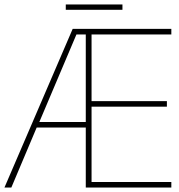

<svg xmlns="http://www.w3.org/2000/svg" viewBox="-21 -844 804 864"><path d="M365 0V-270H144L30 0H-1L306 -714H750V-689H391V-389H730V-364H391V-25H750V0ZM365 -295V-689H323L156 -295ZM530 -800H275V-824H530Z"/></svg>

Font: Noto Sans UI Thin
Style: Regular
Weight: 250
Designer: Monotype Design Team
Foundry: Monotype Imaging Inc.
Version: Version 1.001